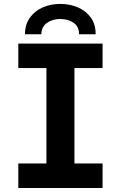

<svg xmlns="http://www.w3.org/2000/svg" viewBox="-20 -937 602 957"><path d="M186 -766.1H104.5Q104.5 -813.5 128.2 -847.7Q151.9 -881.8 191.9 -899.7Q231.9 -917.5 279.8 -917.5Q328.6 -917.5 369.4 -899.7Q410.2 -881.8 433.8 -847.7Q457.5 -813.5 456.5 -766.1H374Q374.5 -803.7 347.4 -823Q320.3 -842.3 279.8 -842.3Q241.2 -842.3 213.9 -822.8Q186.5 -803.2 186 -766.1ZM491.2 -719.7V-597.7H351.1V-122.1H491.2V0H71.3V-122.1H211.4V-597.7H71.3V-719.7Z"/></svg>

Font: Reddit Mono
Style: Bold
Weight: 700
Designer: Stephen Hutchings
Foundry: Reddit
Version: Version 1.009